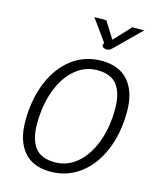

<svg xmlns="http://www.w3.org/2000/svg" viewBox="-138 -1044 933 1148"><g transform="rotate(15 329.0 -470.5)"><path d="M63 -244Q63 -378 106.5 -484Q150 -590 229 -650Q308 -710 412 -710Q522 -710 579 -643Q636 -576 636 -457Q636 -322 592 -216Q548 -110 468 -50Q388 10 285 10Q175 10 119 -57.5Q63 -125 63 -244ZM563 -453Q563 -547 525.5 -598Q488 -649 401 -649Q325 -649 264 -597Q203 -545 169 -453Q135 -361 135 -247Q135 -151 173 -101Q211 -51 296 -51Q373 -51 433.5 -102.5Q494 -154 528.5 -245.5Q563 -337 563 -453ZM392 -803Q392 -808 395 -811L398 -816L301 -951H375L440 -848L536 -951H609L458 -802Q447 -791 440 -787Q433 -783 422 -783Q407 -783 399.5 -789Q392 -795 392 -803Z"/></g></svg>

Font: Niramit Light
Style: Italic
Weight: 300
Italic angle: -10°
Designer: Katatrad Aksorn Co.,Ltd.
Foundry: Cadson Demak Co.,Ltd.
Version: Version 1.000; ttfautohint (v1.6)